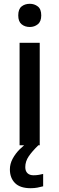

<svg xmlns="http://www.w3.org/2000/svg" viewBox="-20 -764 312 1010"><path d="M137 -744Q161 -744 179 -730Q197 -716 197 -683Q197 -651 179 -636.5Q161 -622 137 -622Q111 -622 93.5 -636.5Q76 -651 76 -683Q76 -716 93.5 -730Q111 -744 137 -744ZM189 -539V0H83V-539ZM113 115Q113 136 124.5 147Q136 158 156 158Q173 158 185.5 155.5Q198 153 207 151V216Q192 220 176.5 223Q161 226 141 226Q86 226 59 199Q32 172 32 127Q32 98 46.5 71Q61 44 83.5 21.5Q106 -1 129 -16L182 0Q149 32 131 58.5Q113 85 113 115Z"/></svg>

Font: Noto Sans Ethiopic Medium
Style: Regular
Weight: 500
Designer: Monotype Design Team
Foundry: Monotype Imaging Inc.
Version: Version 2.102; ttfautohint (v1.8.4.7-5d5b)